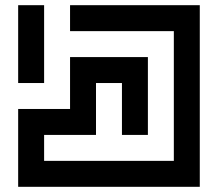

<svg xmlns="http://www.w3.org/2000/svg" viewBox="-20 -720 840 740"><path d="M250 -700V-600H650V-100H150V-200H350V-400H450V-200H550V-500H250V-300H50V0H750V-700ZM50 -700V-400H150V-700Z"/></svg>

Font: Mourier
Style: Regular
Weight: 400
Designer: Eric Mourier
Foundry: Velvetyne Type Foundry
Version: Version 2.000;hotconv 1.0.109;makeotfexe 2.5.65596